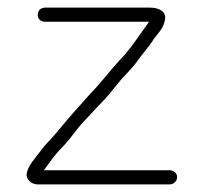

<svg xmlns="http://www.w3.org/2000/svg" viewBox="-20 -501 534 504"><path d="M98 -444H371L365 -435C343 -405 321 -370 294 -343C268 -315 244 -282 217 -255C188 -223 158 -189 131 -156C116 -137 100 -124 86 -104C73 -86 54 -68 50 -45C48 -29 64 -17 78 -17H426C436 -17 445 -26 445 -36C445 -46 436 -54 426 -54H95C110 -74 124 -95 141 -112C154 -125 166 -140 177 -155L195 -177C210 -192 229 -214 244 -229C261 -246 282 -272 297 -291C314 -310 331 -326 345 -347L367 -375C374 -384 380 -392 383 -398C395 -414 409 -426 413 -449C418 -472 395 -481 374 -481H98C87 -481 79 -473 79 -462C79 -451 87 -444 98 -444Z"/></svg>

Font: Electronic
Style: SeLt
Weight: 300
Version: Version 1.011